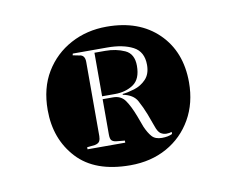

<svg xmlns="http://www.w3.org/2000/svg" viewBox="-49 -813 561 456"><g transform="rotate(-10 232.0 -585.0)"><path d="M232 -418Q147 -418 104 -464.5Q61 -511 61 -581Q61 -634 84 -672Q107 -710 146 -731Q185 -752 233 -752Q311 -752 357 -707Q403 -662 403 -588Q403 -538 381 -499.5Q359 -461 320.5 -439.5Q282 -418 232 -418ZM317 -469Q332 -469 342 -474V-479Q339 -478 336 -477.5Q333 -477 329 -477Q322 -477 315.5 -481Q309 -485 304 -500L293 -530Q286 -548 277 -564.5Q268 -581 243 -586V-588Q255 -589 271.5 -594Q288 -599 300 -611.5Q312 -624 312 -646Q312 -678 288 -690.5Q264 -703 226 -703H143L142 -699L157 -696Q171 -695 171 -678V-499Q171 -492 168.5 -487Q166 -482 157 -480L138 -478V-473H229V-478L208 -480Q201 -481 197.5 -484.5Q194 -488 194 -499V-584H219Q238 -584 248 -570Q258 -556 268 -530L278 -503Q285 -487 293 -478Q301 -469 317 -469ZM194 -591V-696H220Q246 -696 267 -686.5Q288 -677 288 -648Q288 -616 269.5 -603.5Q251 -591 225 -591Z"/></g></svg>

Font: Display Extralight
Style: Regular
Weight: 200
Designer: Latin by Veronika Burian and Jose Scaglione. Greek by Irene Vlachou. Cyrillic by Vera Evstafieva.
Foundry: TypeTogether
Version: Version 3.002